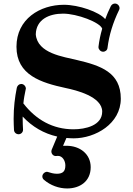

<svg xmlns="http://www.w3.org/2000/svg" viewBox="-20 -747 752 1084"><path d="M492 197C492 123 432 76 355 76H336L355 32C369 33 382 34 396 34C518 34 662 -48 662 -190C662 -339 547 -377 415 -408C338 -427 191 -445 182 -553C184 -637 257 -670 336 -670C415 -670 545 -621 557 -585C547 -551 540 -517 536 -483V-480C536 -469 547 -455 562 -455C575 -455 586 -464 587 -477C596 -549 618 -620 652 -690C654 -694 655 -697 655 -701C655 -714 644 -727 629 -727C620 -727 611 -722 606 -713C594 -688 583 -664 574 -639C540 -680 424 -720 341 -720C206 -720 73 -640 73 -483C73 -323 212 -280 351 -250C409 -238 557 -202 557 -117C557 -38 462 -17 395 -17C279 -17 184 -70 112 -163C115 -194 119 -212 125 -242C126 -244 126 -246 126 -247C126 -259 115 -273 100 -273C88 -273 78 -264 75 -252C64 -197 57 -142 57 -76C57 -55 58 -34 59 -13C60 1 71 11 86 11C100 10 110 -1 110 -14V-16C109 -36 108 -56 108 -77V-89C162 -31 228 7 303 24L272 98C271 101 270 105 270 108C270 121 280 134 295 134C298 134 301 133 307 133C333 133 349 161 349 187C349 219 336 234 301 234C282 234 263 228 254 225C251 224 248 223 245 223C233 223 219 235 219 249C219 256 222 263 228 268C265 300 313 317 359 317C431 317 492 277 492 197Z"/></svg>

Font: Ribeye
Style: Regular
Weight: 400
Designer: Astigmatic (AOETI)
Foundry: Astigmatic (AOETI)
Version: Version 1.000